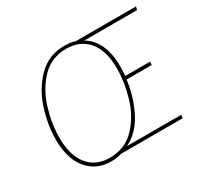

<svg xmlns="http://www.w3.org/2000/svg" viewBox="-145 -885 1144 1088"><g transform="rotate(-30 426.5 -340.5)"><path d="M848 -660H502Q553 -631 579.5 -573Q606 -515 606 -432Q606 -403 603 -370H766L764 -349H600Q586 -242 540 -151.5Q494 -61 413 -21H768L765 0H362Q327 10 295 10Q197 10 139.5 -59.5Q82 -129 82 -255Q82 -349 114.5 -450Q147 -551 216.5 -621Q286 -691 390 -691Q430 -691 459 -681H853ZM390 -671Q292 -671 228 -604Q164 -537 134.5 -440Q105 -343 105 -253Q105 -137 156 -74.5Q207 -12 295 -12Q398 -12 463 -81Q528 -150 556 -247Q584 -344 584 -433Q584 -547 532.5 -609Q481 -671 390 -671Z"/></g></svg>

Font: FiraGO Thin
Style: Italic
Weight: 100
Italic angle: -8°
Designer: bBox Type GmbH
Foundry: bBox Type GmbH
Version: Version 1.001